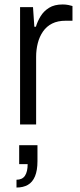

<svg xmlns="http://www.w3.org/2000/svg" viewBox="-20 -558 357 861"><path d="M70 0V-526H128L134 -438H141Q148 -462 162 -485Q176 -508 200 -523Q224 -538 261 -538Q275 -538 287 -535.5Q299 -533 305 -531V-465H274Q239 -465 214 -452.5Q189 -440 173 -417Q157 -394 149.5 -364.5Q142 -335 142 -303V0ZM54 283V248Q80 248 92 230Q104 212 104 178H66V93H148V165Q148 206 137 232.5Q126 259 105 271Q84 283 54 283Z"/></svg>

Font: Archivo SemiBold Light
Style: Regular
Weight: 300
Version: Version 2.001